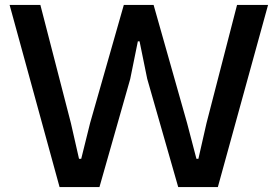

<svg xmlns="http://www.w3.org/2000/svg" viewBox="-20 -760 1127 780"><path d="M19 -740H144L268 -260L301 -115H310L346 -260L483 -740H604L740 -260L778 -115H786L819 -260L943 -740H1069L865 0H704L578 -440L547 -592H540L509 -439L384 0H222Z"/></svg>

Font: Encode Sans Wide
Style: Medium
Weight: 500
Designer: Pablo Impallari, Andres Torresi
Foundry: Pablo Impallari, Andres Torresi
Version: Version 1.000; ttfautohint (v1.00) -l 8 -r 50 -G 200 -x 14 -